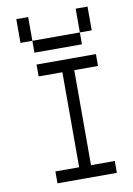

<svg xmlns="http://www.w3.org/2000/svg" viewBox="-95 -935 691 995"><g transform="rotate(-10 250.0 -437.5)"><path d="M437.5 0V-62.5H312.5Q312.5 -62.5 312.5 -562.5H437.5V-625H125V-562.5H250Q250 -562.5 250 -62.5H125V0ZM125 -750V-687.5H375V-750ZM125 -750Q125 -750 125 -875H62.5Q62.5 -875 62.5 -750ZM375 -750H437.5Q437.5 -750 437.5 -875H375Q375 -875 375 -750Z"/></g></svg>

Font: Unifont
Style: Regular
Weight: 500
Version: Version 15.1.04